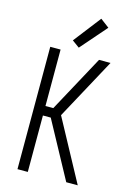

<svg xmlns="http://www.w3.org/2000/svg" viewBox="-141 -1042 783 1114"><g transform="rotate(15 250.0 -484.5)"><path d="M80 0H142V-339H189L373 0H442L243 -368L442 -735H373L189 -396H142V-735H80ZM241 -773 377 -929 324 -969 197 -805Z"/></g></svg>

Font: Iosevka SS09 Light
Style: Regular
Weight: 300
Monospace: yes
Designer: Belleve Invis
Foundry: Belleve Invis
Version: Version 5.2.1; ttfautohint (v1.8.3)